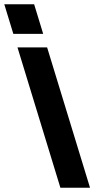

<svg xmlns="http://www.w3.org/2000/svg" viewBox="-240 -837 475 907"><path d="M-107 -677H-177L-219.8 -817H-149.8H-148.8H-78.8L-36 -677H-106ZM-136 -543 -157.4 -613H-17.4L4 -543L163.9 -20L185.3 50H45.3L23.9 -20Z"/></svg>

Font: Nordica Plus
Style: NordicaClassicRgOpObl
Weight: 500
Version: Version 1.01